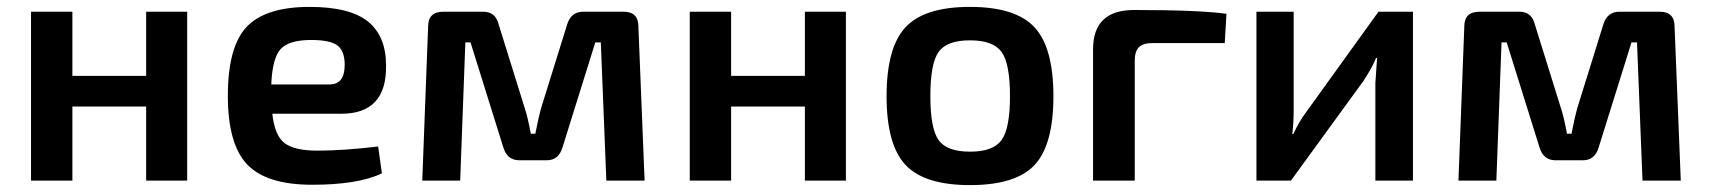

<svg xmlns="http://www.w3.org/2000/svg" viewBox="-20 -524 4957 557"><path d="M404 -490H523V0H404V-215H190V0H70V-490H190V-304H404Z M901 -87Q976 -87 1077 -99L1088 -21Q1018 12 886 12Q753 12 697 -47Q641 -106 641 -246Q641 -389 696 -446.5Q751 -504 878 -504Q995 -504 1047.5 -461.5Q1100 -419 1100 -334Q1102 -194 970 -194H770Q777 -130 806 -108.5Q835 -87 901 -87ZM883 -408Q818 -408 794 -381.5Q770 -355 767 -279H936Q980 -279 980 -336Q980 -376 959 -392Q938 -408 883 -408Z M1789 -490Q1832 -490 1832 -447L1850 0H1739L1723 -401H1707L1612 -97Q1601 -59 1566 -59H1487Q1451 -59 1440 -97L1345 -401H1330L1315 0H1205L1222 -447Q1222 -490 1266 -490H1382Q1418 -490 1427 -452L1503 -208Q1510 -188 1520 -136H1533Q1542 -182 1549 -208L1625 -452Q1636 -490 1672 -490Z M2315 -490H2434V0H2315V-215H2101V0H1981V-490H2101V-304H2315Z M2794 13Q2662 13 2607 -45.5Q2552 -104 2552 -245Q2552 -386 2607 -445Q2662 -504 2794 -504Q2926 -504 2981 -445Q3036 -386 3036 -245Q3036 -104 2981.5 -45.5Q2927 13 2794 13ZM2679 -245Q2679 -151 2703 -117.5Q2727 -84 2794 -84Q2861 -84 2885.5 -117.5Q2910 -151 2910 -245Q2910 -340 2885.5 -373.5Q2861 -407 2794 -407Q2727 -407 2703 -373.5Q2679 -340 2679 -245Z M3270 -495Q3458 -495 3538 -484L3533 -399H3322Q3296 -399 3284 -387Q3272 -375 3272 -348V0H3151V-381Q3151 -495 3270 -495Z M4079 -490V0H3970V-283Q3970 -286 3975 -356H3972Q3962 -330 3936 -290L3725 0H3625V-490H3733V-204Q3733 -168 3729 -135H3732Q3749 -172 3768 -197L3979 -490Z M4795 -490Q4838 -490 4838 -447L4856 0H4745L4729 -401H4713L4618 -97Q4607 -59 4572 -59H4493Q4457 -59 4446 -97L4351 -401H4336L4321 0H4211L4228 -447Q4228 -490 4272 -490H4388Q4424 -490 4433 -452L4509 -208Q4516 -188 4526 -136H4539Q4548 -182 4555 -208L4631 -452Q4642 -490 4678 -490Z"/></svg>

Font: Exo 2 Semi Bold
Style: Regular
Weight: 600
Designer: Natanael Gama
Version: Version 1.001;PS 001.001;hotconv 1.0.88;makeotf.lib2.5.64775